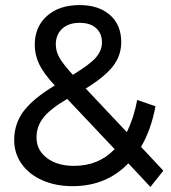

<svg xmlns="http://www.w3.org/2000/svg" viewBox="-20 -726 673 757"><path d="M573 11 624 -53 536 -147C562.7 -192.3 581.7 -245.7 593 -307L521 -332C512.3 -285.3 498.7 -243 480 -205L318 -377C368 -407.7 403.8 -437 425.5 -465C447.2 -493 458 -524.7 458 -560C458 -605.3 443.2 -641 413.5 -667C383.8 -693 344 -706 294 -706C240 -706 197 -691.7 165 -663C133 -634.3 117 -596.3 117 -549C117 -522.3 123 -496.7 135 -472C147 -447.3 167.3 -419.7 196 -389C138.7 -354.3 97.7 -320.5 73 -287.5C48.3 -254.5 36 -216.7 36 -174C36 -138.7 45.8 -107.2 65.5 -79.5C85.2 -51.8 112.5 -30.3 147.5 -15C182.5 0.3 222 8 266 8C354.7 8 428 -22 486 -82ZM225 -612.5C241.7 -628.2 264.7 -636 294 -636C322 -636 343.7 -629 359 -615C374.3 -601 382 -582.3 382 -559C382 -537 373.7 -516.7 357 -498C340.3 -479.3 310.3 -457 267 -431C241 -459.7 223.3 -482.3 214 -499C204.7 -515.7 200 -533 200 -551C200 -576.3 208.3 -596.8 225 -612.5ZM432 -138C390 -94 336.7 -72 272 -72C228 -72 192.3 -82.3 165 -103C137.7 -123.7 124 -150.7 124 -184C124 -212.7 132.8 -238.5 150.5 -261.5C168.2 -284.5 199.7 -309.3 245 -336Z"/></svg>

Font: Rookery
Style: Regular
Weight: 400
Designer: Ryan Kimball / Julieta Ulanovsky
Foundry: Motorola Mobility LLC.
Version: Version 1.0